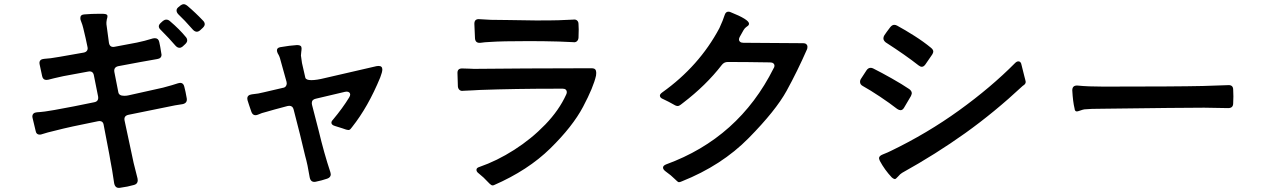

<svg xmlns="http://www.w3.org/2000/svg" viewBox="-20 -855 6040 920"><path d="M860 -835Q868 -835 878 -827Q916 -795 953 -756Q961 -748 961 -739Q961 -731 952 -722L939 -710Q931 -703 923 -703Q914 -703 905 -712Q862 -761 835 -786Q826 -795 826 -805Q826 -813 834 -820L845 -829Q853 -835 860 -835ZM833 -456Q841 -458 843 -458Q859 -458 863 -440Q869 -418 875 -383Q878 -361 855 -356Q814 -350 793 -345L596 -305Q572 -300 577 -277L608 -132Q617 -83 639 0Q640 3 640 9Q640 26 623 31Q592 40 554 45Q532 48 527 23Q517 -46 509 -85L504 -114L477 -255Q474 -279 449 -274Q313 -247 248 -230Q205 -220 181 -212Q177 -210 170 -210Q154 -210 151 -227L136 -290L135 -296Q135 -315 157 -317Q193 -319 241 -328Q331 -344 431 -365Q454 -369 450 -393L430 -493Q426 -517 402 -512L283 -490Q233 -479 211 -473Q208 -472 202 -472Q186 -472 182 -490L170 -546L169 -553Q169 -571 191 -573Q217 -574 267 -583L381 -603Q392 -605 397 -612.5Q402 -620 399 -631Q392 -667 379 -720Q376 -734 367 -757Q365 -761 365 -769Q365 -785 384 -786Q419 -789 458 -789Q479 -789 483 -788Q495 -786 495 -778Q495 -774 494 -769.5Q493 -765 492 -763Q489 -747 490 -739L502 -650Q506 -626 530 -631L636 -651Q671 -658 713 -671Q716 -672 722 -672Q739 -672 743 -654Q748 -633 753 -599L754 -593Q754 -575 733 -572Q713 -569 654 -558L547 -538Q524 -533 528 -510L547 -413Q550 -396 575 -396Q587 -396 595 -398Q710 -423 761 -435Q810 -448 833 -456ZM777 -761Q786 -761 794 -754Q840 -715 871 -677Q877 -670 877 -661Q877 -653 868 -644L855 -632Q848 -626 840 -626Q830 -626 821 -636Q792 -670 750 -712Q741 -720 741 -729Q741 -737 751 -746L761 -755Q769 -761 777 -761Z M1794 -539Q1812 -539 1812 -522Q1812 -510 1802 -484Q1744 -343 1667 -246Q1665 -244 1660.5 -238Q1656 -232 1649 -232Q1642 -232 1621 -240L1586 -251Q1568 -256 1568 -267Q1568 -274 1575 -281Q1622 -337 1653 -388Q1658 -396 1658 -402Q1658 -408 1653.5 -412Q1649 -416 1641 -416Q1636 -416 1633 -415L1493 -382Q1474 -378 1474 -361Q1474 -356 1475 -353L1507 -229Q1533 -120 1563 -30Q1565 -22 1565 -20Q1565 -5 1548 1Q1522 10 1492 16Q1469 20 1464 -5Q1454 -67 1442 -109Q1420 -204 1387 -330Q1383 -348 1366 -348Q1361 -348 1358 -347Q1282 -327 1256 -319Q1234 -314 1217 -306Q1210 -303 1204 -303Q1191 -303 1185 -318Q1178 -337 1173.5 -351.5Q1169 -366 1166 -375Q1165 -378 1165 -383Q1165 -400 1187 -403Q1219 -406 1245 -413L1335 -434Q1344 -435 1349 -441Q1354 -447 1354 -455Q1354 -460 1353 -463L1324 -567Q1320 -585 1311 -599Q1307 -607 1307 -614Q1307 -626 1323 -629Q1369 -637 1402 -639H1405Q1425 -639 1425 -624Q1425 -615 1423.5 -606Q1422 -597 1422 -589Q1424 -570 1427 -553L1443 -483Q1446 -471 1472 -471Q1497 -471 1537 -481L1784 -538Q1788 -539 1794 -539Z M2283 -650Q2258 -647 2256 -671L2253 -741Q2253 -766 2279 -763Q2288 -762 2332 -760L2416 -759Q2514 -757 2548 -757Q2625 -757 2656 -758L2679 -759Q2688 -759 2726 -761Q2738 -763 2745 -757Q2752 -751 2752 -740Q2753 -732 2753 -714Q2753 -687 2752 -674Q2751 -663 2744 -657Q2737 -651 2726 -653Q2696 -655 2680 -655L2657 -656Q2585 -658 2514 -658Q2383 -658 2328 -654Q2303 -653 2283 -650ZM2837 -506Q2837 -498 2836 -493Q2824 -438 2774 -343.5Q2724 -249 2617 -144Q2510 -39 2347 32Q2340 35 2334 31.5Q2328 28 2316 15Q2299 -4 2274 -24Q2263 -32 2263 -41Q2263 -51 2277 -55Q2361 -84 2444 -137Q2527 -190 2593 -258.5Q2659 -327 2693 -402Q2696 -408 2696 -414Q2696 -421 2691 -425.5Q2686 -430 2677 -430H2638Q2449 -430 2280 -424L2244 -422Q2230 -422 2200 -420Q2189 -418 2182 -424Q2175 -430 2174 -441Q2172 -485 2172 -506Q2172 -527 2194 -527Q2215 -527 2228.5 -526Q2242 -525 2251 -525Q2340 -526 2500 -527Q2660 -528 2813 -528Q2828 -528 2832.5 -522Q2837 -516 2837 -506Z M3849 -632Q3849 -623 3847 -619Q3801 -514 3749 -419.5Q3697 -325 3567.5 -193.5Q3438 -62 3247 14Q3238 18 3233 18Q3228 18 3212.5 2Q3197 -14 3169 -34Q3157 -43 3157 -52Q3157 -61 3171 -67Q3520 -194 3687 -528Q3691 -533 3691 -540Q3691 -547 3685.5 -551.5Q3680 -556 3670 -556Q3552 -558 3467 -558Q3449 -558 3438 -543Q3363 -446 3253 -362Q3250 -360 3242 -353.5Q3234 -347 3227 -347Q3222 -347 3215.5 -350Q3209 -353 3201 -358Q3196 -361 3183.5 -367.5Q3171 -374 3158 -380Q3142 -386 3142 -397Q3142 -404 3153 -412Q3330 -538 3427 -720Q3445 -759 3452 -782Q3457 -799 3470 -799Q3476 -799 3480 -797Q3568 -762 3569 -742Q3569 -737 3566.5 -734Q3564 -731 3556.5 -726Q3549 -721 3543 -711L3525 -679Q3521 -672 3521 -666Q3521 -659 3526.5 -654.5Q3532 -650 3542 -650L3827 -648Q3839 -648 3844 -643Q3849 -638 3849 -632Z M4397 -535Q4390 -535 4381 -542Q4320 -590 4224 -652Q4213 -661 4213 -671Q4213 -678 4217 -685Q4226 -699 4246 -725Q4255 -736 4265 -736Q4272 -736 4279 -732Q4316 -712 4361 -683.5Q4406 -655 4441 -626Q4452 -617 4452 -608Q4452 -602 4447 -594Q4423 -558 4414 -546Q4406 -535 4397 -535ZM4253 -5Q4219 -41 4196 -84Q4192 -94 4192 -97Q4192 -108 4210 -115Q4221 -119 4233 -124.5Q4245 -130 4249 -132Q4423 -216 4575.5 -326Q4728 -436 4844 -553Q4852 -561 4860 -561Q4872 -561 4875 -543L4888 -491Q4895 -465 4895 -462Q4894 -456 4891.5 -452.5Q4889 -449 4880 -443Q4745 -317 4605 -217Q4465 -117 4303 -27Q4294 -22 4283 -9Q4272 4 4267 3Q4259 1 4253 -5ZM4295 -327Q4288 -327 4279 -333Q4243 -361 4196.5 -392Q4150 -423 4114 -443Q4101 -450 4101 -463Q4101 -469 4104 -475Q4128 -513 4132 -518Q4140 -530 4152 -530Q4158 -530 4164 -527Q4204 -507 4253.5 -479Q4303 -451 4337 -428Q4349 -419 4349 -408Q4349 -405 4345 -395L4312 -339Q4305 -327 4295 -327Z M5118 -422Q5118 -447 5144 -445Q5193 -440 5267 -440Q5617 -440 5744 -443L5864 -447Q5889 -449 5889 -425Q5890 -415 5890 -393Q5890 -370 5889 -360Q5889 -337 5865 -337Q5787 -339 5750 -339Q5649 -339 5265 -334Q5204 -334 5176 -331Q5169 -330 5156.5 -325.5Q5144 -321 5140 -321Q5130 -321 5129 -335Q5121 -367 5118 -422Z"/></svg>

Font: Shippori Gothic B2 Bold
Style: Regular
Weight: 700
Designer: FONTDASU
Foundry: FONTDASU / Google Inc. / but / Adobe
Version: Version 1.130